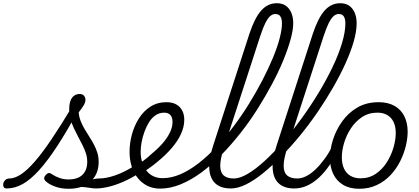

<svg xmlns="http://www.w3.org/2000/svg" viewBox="-201 -1154 2604 1193"><path d="M-159 17Q-174 17 -178.5 7.5Q-183 -2 -180.5 -14Q-178 -26 -168 -35.5Q-158 -45 -143 -45Q-110 -45 -71 -70.5Q-32 -96 15 -150Q62 -204 120 -290Q178 -376 250 -496L289 -475Q217 -342 156 -248.5Q95 -155 42 -96.5Q-11 -38 -60 -10.5Q-109 17 -159 17ZM226 19Q178 19 140.5 5Q103 -9 83 -28Q73 -38 73.5 -47.5Q74 -57 84 -68Q95 -79 103.5 -79Q112 -79 124 -70Q144 -57 169.5 -48Q195 -39 224 -39Q282 -39 311.5 -68Q341 -97 341 -149Q341 -175 333 -200.5Q325 -226 312 -251.5Q299 -277 285 -303.5Q271 -330 258 -357.5Q245 -385 237 -414Q229 -443 229 -474Q229 -523 246.5 -546.5Q264 -570 293 -570Q312 -570 321 -559Q330 -548 330 -534Q330 -519 319.5 -500.5Q309 -482 288 -456Q290 -429 299.5 -404Q309 -379 323 -355Q337 -331 352.5 -307Q368 -283 381.5 -258Q395 -233 403.5 -206Q412 -179 412 -148Q412 -71 361.5 -26Q311 19 226 19ZM397 17Q379 17 358.5 13.5Q338 10 314 8Q290 6 259 10L285 -15Q315 -25 339.5 -31.5Q364 -38 382.5 -41.5Q401 -45 415 -45Q424 -45 427 -35.5Q430 -26 427 -14Q424 -2 416.5 7.5Q409 17 397 17Z M395 17Q380 17 375 7.5Q370 -2 373.5 -14Q377 -26 388 -35.5Q399 -45 414 -45Q460 -45 518 -65.5Q576 -86 639 -127Q648 -133 656.5 -129Q665 -125 670 -115Q675 -105 674 -94.5Q673 -84 664 -78Q612 -45 563.5 -24Q515 -3 472 7Q429 17 395 17Z M637 -121Q665 -137 691.5 -156.5Q718 -176 741 -198Q779 -229 808.5 -262.5Q838 -296 854.5 -330Q871 -364 871 -396Q871 -424 858 -439Q845 -454 818 -454Q806 -454 800.5 -464Q795 -474 796.5 -487Q798 -500 807 -509.5Q816 -519 833 -519Q870 -519 894.5 -505Q919 -491 931.5 -466.5Q944 -442 944 -410Q944 -366 923.5 -321.5Q903 -277 866 -234Q829 -191 780 -151Q753 -128 723.5 -107.5Q694 -87 663 -68Z M793 18Q751 18 716.5 1.5Q682 -15 656.5 -46Q631 -77 617.5 -119Q604 -161 604 -210Q604 -264 618.5 -318Q633 -372 662 -418Q691 -464 734 -491.5Q777 -519 833 -519Q842 -519 845 -509.5Q848 -500 845.5 -487Q843 -474 836 -464Q829 -454 820 -454Q790 -454 766.5 -438.5Q743 -423 726 -396Q709 -369 697 -336.5Q685 -304 679 -271.5Q673 -239 673 -211Q673 -174 683 -144Q693 -114 710.5 -92Q728 -70 753 -58.5Q778 -47 810 -47Q864 -47 920.5 -71.5Q977 -96 1034 -140.5Q1091 -185 1146 -244Q1201 -303 1252 -371Q1303 -439 1348 -512Q1393 -585 1430 -656.5Q1467 -728 1494.5 -794Q1522 -860 1536.5 -915.5Q1551 -971 1551 -1010Q1551 -1022 1561 -1028.5Q1571 -1035 1585.5 -1035Q1600 -1035 1610.5 -1028.5Q1621 -1022 1621 -1010Q1621 -969 1605 -910.5Q1589 -852 1560 -781Q1531 -710 1490.5 -634Q1450 -558 1401 -480Q1352 -402 1295 -329.5Q1238 -257 1176.5 -193.5Q1115 -130 1050.5 -82.5Q986 -35 921 -8.5Q856 18 793 18Z M1233 17Q1172 17 1138 -13.5Q1104 -44 1099.5 -103Q1095 -162 1123 -248L1349 -945Q1382 -1044 1422.5 -1089Q1463 -1134 1519 -1134Q1552 -1134 1574 -1119Q1596 -1104 1608.5 -1076Q1621 -1048 1621 -1009Q1621 -994 1610.5 -986Q1600 -978 1585.5 -978Q1571 -978 1561 -986Q1551 -994 1551 -1009Q1551 -1028 1546.5 -1041Q1542 -1054 1533 -1060.5Q1524 -1067 1510 -1067Q1493 -1067 1478 -1054Q1463 -1041 1448 -1011.5Q1433 -982 1416 -930L1188 -228Q1167 -163 1167.5 -122.5Q1168 -82 1189.5 -63.5Q1211 -45 1251 -45Q1263 -45 1268.5 -35.5Q1274 -26 1271.5 -14Q1269 -2 1259.5 7.5Q1250 17 1233 17Z M1234 17Q1218 17 1213.5 7.5Q1209 -2 1212 -14Q1215 -26 1226 -35.5Q1237 -45 1253 -45Q1289 -45 1338.5 -74Q1388 -103 1444 -154.5Q1500 -206 1558.5 -273.5Q1617 -341 1673.5 -419Q1730 -497 1779 -578Q1828 -659 1865.5 -737.5Q1903 -816 1924 -886Q1945 -956 1945 -1009Q1945 -1025 1955 -1033Q1965 -1041 1979.5 -1041Q1994 -1041 2004.5 -1033Q2015 -1025 2015 -1009Q2015 -959 1996.5 -895Q1978 -831 1945 -758.5Q1912 -686 1868 -609.5Q1824 -533 1772 -457Q1720 -381 1662.5 -311Q1605 -241 1547 -182Q1489 -123 1433 -77.5Q1377 -32 1326.5 -7.5Q1276 17 1234 17Z M1627 17Q1566 17 1532 -13.5Q1498 -44 1493.5 -103Q1489 -162 1517 -248L1743 -945Q1776 -1044 1816.5 -1089Q1857 -1134 1913 -1134Q1946 -1134 1968 -1119Q1990 -1104 2002.5 -1076Q2015 -1048 2015 -1009Q2015 -994 2004.5 -986Q1994 -978 1979.5 -978Q1965 -978 1955 -986Q1945 -994 1945 -1009Q1945 -1028 1940.5 -1041Q1936 -1054 1927 -1060.5Q1918 -1067 1904 -1067Q1887 -1067 1872 -1054Q1857 -1041 1842 -1011.5Q1827 -982 1810 -930L1582 -228Q1561 -163 1561.5 -122.5Q1562 -82 1583.5 -63.5Q1605 -45 1645 -45Q1657 -45 1662.5 -35.5Q1668 -26 1665.5 -14Q1663 -2 1653.5 7.5Q1644 17 1627 17Z M1628 17Q1615 17 1609.5 7.5Q1604 -2 1606 -14Q1608 -26 1618 -35.5Q1628 -45 1646 -45Q1674 -45 1703 -60Q1732 -75 1760.5 -102.5Q1789 -130 1816 -167Q1843 -204 1866 -249Q1872 -261 1883 -260.5Q1894 -260 1901.5 -251.5Q1909 -243 1905 -231Q1878 -174 1847 -128.5Q1816 -83 1781 -50.5Q1746 -18 1707.5 -0.5Q1669 17 1628 17Z M2031 19Q1972 19 1931 -5.5Q1890 -30 1869.5 -73.5Q1849 -117 1849 -172Q1849 -226 1868 -286Q1887 -346 1925 -399.5Q1963 -453 2019.5 -486Q2076 -519 2152 -519Q2210 -519 2250.5 -496Q2291 -473 2311.5 -431.5Q2332 -390 2332 -335Q2332 -295 2320.5 -247Q2309 -199 2285.5 -152Q2262 -105 2226 -66.5Q2190 -28 2141 -4.5Q2092 19 2031 19ZM2039 -46Q2093 -46 2134 -74Q2175 -102 2202.5 -145.5Q2230 -189 2244 -237.5Q2258 -286 2258 -327Q2258 -368 2244.5 -396Q2231 -424 2205.5 -439Q2180 -454 2144 -454Q2090 -454 2048.5 -426.5Q2007 -399 1979 -356Q1951 -313 1937 -265.5Q1923 -218 1923 -177Q1923 -136 1936.5 -106.5Q1950 -77 1976.5 -61.5Q2003 -46 2039 -46Z"/></svg>

Font: Playwrite CU Light
Style: Regular
Weight: 300
Designer: Veronika Burian, José Scaglione
Foundry: TypeTogether
Version: Version 1.002